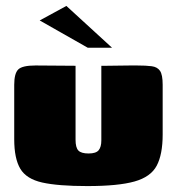

<svg xmlns="http://www.w3.org/2000/svg" viewBox="-20 -621 597 648"><path d="M235 -399V-149Q235 -123 244.5 -113Q254 -103 279 -103Q304 -103 313 -114Q322 -125 322 -147V-399Q323 -399 340 -399Q357 -399 379 -399.5Q401 -400 419.5 -400Q438 -400 442 -400Q473 -400 492 -397.5Q511 -395 520 -382Q529 -369 529 -335V-167Q529 -100 509 -62Q489 -24 434 -8.5Q379 7 275 7Q176 7 122.5 -5Q69 -17 48.5 -51.5Q28 -86 28 -151V-335Q28 -373 41.5 -386.5Q55 -400 100 -400Q134 -400 167.5 -399.5Q201 -399 235 -399ZM276 -460 114 -552 204 -601 358 -460Z"/></svg>

Font: Genos Black
Style: Regular
Weight: 900
Designer: Robert E. Leuschke
Foundry: Robert E. Leuschke
Version: Version 1.010